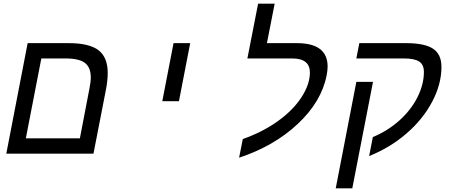

<svg xmlns="http://www.w3.org/2000/svg" viewBox="-20 -833 2440 1041"><path d="M486.8 0H14.2L129.9 -599.1H352.1Q463.9 -599.1 513.9 -560.8Q564 -522.5 564 -438Q564 -398.4 555.2 -351.1ZM204.1 -516.1 120.1 -83H413.1L464.8 -352.1Q472.2 -388.7 472.2 -413.1Q472.2 -467.3 440.7 -491.7Q409.2 -516.1 335 -516.1Z M920.9 -599.1H1011.2L950.2 -284.2H859.9Z M1660.2 -439.9Q1660.2 -516.1 1564 -516.1H1321.3L1379.4 -813H1469.2L1427.2 -599.1H1589.4Q1756.3 -599.1 1756.3 -472.2Q1756.3 -451.7 1751 -424.8Q1723.6 -282.7 1595.2 -161.9Q1466.8 -41 1276.4 22L1296.4 -79.1Q1405.3 -117.7 1487.3 -176.8Q1569.3 -235.8 1614.7 -305.9Q1660.2 -376 1660.2 -439.9Z M2002.4 -389.2 1890.1 188H1800.3L1912.1 -389.2ZM1928.2 -599.1H2181.2Q2283.2 -599.1 2328.4 -568.6Q2373.5 -538.1 2373.5 -470.2Q2373.5 -376.5 2323 -281Q2272.5 -185.5 2183.6 -108.9Q2094.7 -32.2 1981.4 13.2L2001.5 -89.8Q2083.5 -124 2146.5 -180.9Q2209.5 -237.8 2243.9 -306.9Q2278.3 -376 2278.3 -442.9Q2278.3 -482.4 2252.9 -499.3Q2227.5 -516.1 2169.4 -516.1H1912.1Z"/></svg>

Font: Liberation Mono
Style: Italic
Weight: 400
Italic angle: -12°
Monospace: yes
Designer: Steve Matteson
Foundry: Ascender Corporation
Version: Version 2.1.5